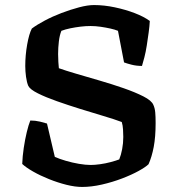

<svg xmlns="http://www.w3.org/2000/svg" viewBox="-20 -740 696 760"><path d="M305 0Q277 0 243 -8.5Q209 -17 174 -31Q139 -45 111 -61Q83 -77 68 -91Q69 -121 74 -154.5Q79 -188 86 -217Q93 -246 100 -263Q120 -263 138.5 -258.5Q157 -254 166 -251L197 -119Q215 -111 240.5 -103.5Q266 -96 292.5 -91.5Q319 -87 339 -87Q355 -87 376.5 -90Q398 -93 418.5 -98.5Q439 -104 452 -109Q459 -126 463.5 -149.5Q468 -173 468 -198Q468 -211 467 -227.5Q466 -244 462 -257Q433 -268 389 -281Q345 -294 297 -309Q249 -324 205 -339.5Q161 -355 130 -370.5Q99 -386 92 -400Q86 -414 83 -436Q80 -458 80 -479Q80 -521 87.5 -563.5Q95 -606 106 -627Q126 -642 157 -658.5Q188 -675 223.5 -688.5Q259 -702 293 -711Q327 -720 352 -720Q392 -720 434.5 -711Q477 -702 513.5 -688Q550 -674 573 -657Q572 -637 568.5 -611.5Q565 -586 561 -560Q557 -534 551.5 -513Q546 -492 542 -479Q520 -479 500.5 -484Q481 -489 471 -493L447 -618Q435 -623 417 -627Q399 -631 378.5 -634Q358 -637 338 -637Q319 -637 298.5 -634.5Q278 -632 258.5 -628Q239 -624 223 -618Q216 -601 213 -576Q210 -551 210 -526Q210 -509 211 -494.5Q212 -480 213 -470Q238 -461 280.5 -448.5Q323 -436 373 -421.5Q423 -407 469 -391Q515 -375 547.5 -358.5Q580 -342 587 -325Q593 -312 594.5 -295Q596 -278 596 -253Q596 -198 588.5 -158.5Q581 -119 568 -90Q557 -79 529 -63.5Q501 -48 463 -33.5Q425 -19 383.5 -9.5Q342 0 305 0Z"/></svg>

Font: Texturina Medium 12pt SemiBold
Style: Regular
Weight: 600
Version: Version 1.002